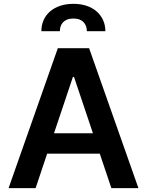

<svg xmlns="http://www.w3.org/2000/svg" viewBox="-20 -978 764 998"><path d="M24.5 0 280.5 -727.3H443.2L699.6 0H558.9L498.6 -179.3H225.1L165.1 0ZM195 -815.7Q195 -846.9 206.5 -873Q218 -899.1 239.7 -918.1Q261.4 -937.1 292.3 -947.6Q323.2 -958.1 361.5 -958.1Q399.9 -958.1 430.6 -947.6Q461.3 -937.1 482.8 -918.1Q504.3 -899.1 516 -873Q527.7 -846.9 527.7 -815.7H431.5Q431.5 -828.8 427.4 -840.9Q423.3 -853 415 -862Q406.6 -871.1 393.5 -876.4Q380.3 -881.7 361.5 -881.7Q342.3 -881.7 328.8 -876.2Q315.3 -870.7 307 -861.5Q298.7 -852.3 294.9 -840.4Q291.2 -828.5 291.2 -815.7ZM463.1 -285.2 364.7 -578.1H359L260.7 -285.2Z"/></svg>

Font: Interop SemBd
Style: Regular
Weight: 600
Designer: Rasmus Andersson, Google, Jang Haemin
Foundry: jhaemin
Version: Version 1.008